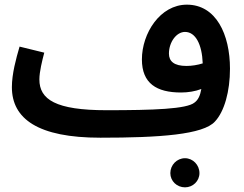

<svg xmlns="http://www.w3.org/2000/svg" viewBox="-20 -570 1049 824"><path d="M411 21C664 21 853 8 903 -49C943 -92 967 -178 967 -275C967 -423 907 -550 782 -550C667 -550 589 -427 589 -315C589 -212 652 -173 757 -173C787 -173 818 -178 844 -188C839 -159 830 -141 815 -130C782 -102 639 -97 437 -97C219 -97 149 -143 149 -229C149 -262 161 -310 170 -344L64 -370C49 -319 31 -253 31 -196C31 -60 143 21 411 21ZM705 -340C705 -389 737 -433 774 -433C819 -433 847 -380 850 -298C828 -291 803 -287 780 -287C727 -287 705 -307 705 -340ZM774 234C808 234 836 207 836 173C836 138 808 109 774 109C739 109 711 138 711 173C711 207 739 234 774 234Z"/></svg>

Font: Noto Sans Arabic SemBd
Style: Regular
Weight: 600
Designer: Monotype Design Team, Nadine Chahine, Nizar Qandah and Khaled Hosny
Foundry: Monotype Imaging Inc.
Version: Version 2.012